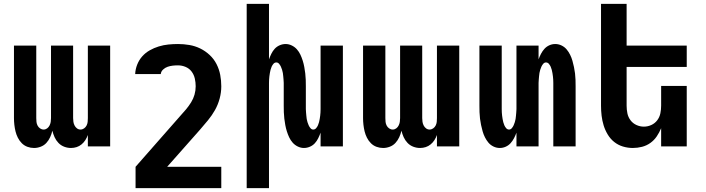

<svg xmlns="http://www.w3.org/2000/svg" viewBox="-20 -755 3640 990"><path d="M155 8Q138 8 121.5 2Q105 -4 92.5 -16.5Q80 -29 72 -45Q64 -61 60 -77.5Q56 -94 54 -111.5Q52 -129 52 -146V-520H167V-146Q167 -136 168 -126.5Q169 -117 173.5 -108Q178 -99 186.5 -93Q195 -87 205 -87Q215 -87 223 -93Q231 -99 235.5 -108Q240 -117 241.5 -126.5Q243 -136 243 -146V-520H357V-146Q357 -136 358.5 -126.5Q360 -117 364.5 -108Q369 -99 377 -93Q385 -87 395 -87Q405 -87 413.5 -93Q422 -99 426.5 -108Q431 -117 432 -126.5Q433 -136 433 -146V-520H548V0H433V-59Q428 -45 420 -32.5Q412 -20 400.5 -10.5Q389 -1 375 3.5Q361 8 346 8Q328 8 311 1.5Q294 -5 281.5 -18Q269 -31 261.5 -47.5Q254 -64 250 -81Q246 -64 238.5 -47.5Q231 -31 219 -18Q207 -5 190 1.5Q173 8 156 8Z M1121 215H679V105L911 -159Q926 -175 940 -192Q954 -209 965.5 -227.5Q977 -246 983 -267Q989 -288 989 -310Q989 -330 984.5 -350Q980 -370 968 -386Q956 -402 937 -410Q918 -418 898 -418Q884 -418 870.5 -416.5Q857 -415 844 -410.5Q831 -406 820.5 -396Q810 -386 809 -373H677Q678 -398 687.5 -422Q697 -446 713.5 -464.5Q730 -483 752 -495.5Q774 -508 798.5 -515.5Q823 -523 848 -525.5Q873 -528 898 -528Q927 -528 956.5 -523Q986 -518 1012.5 -505Q1039 -492 1061 -471.5Q1083 -451 1096.5 -424.5Q1110 -398 1115.5 -369Q1121 -340 1121 -310Q1121 -278 1112.5 -246.5Q1104 -215 1088.5 -187.5Q1073 -160 1052.5 -135Q1032 -110 1011 -86L842 105H1121Z M1252 215V-735H1367V-449Q1372 -463 1379 -477.5Q1386 -492 1396.5 -503.5Q1407 -515 1422 -521.5Q1437 -528 1453 -528Q1469 -528 1484.5 -520.5Q1500 -513 1511 -500.5Q1522 -488 1529 -473Q1536 -458 1541 -442Q1546 -426 1549 -409.5Q1552 -393 1554 -376.5Q1556 -360 1556.5 -343.5Q1557 -327 1557 -310V-210Q1557 -201 1557 -192.5Q1557 -184 1558 -175.5Q1559 -167 1559.5 -158.5Q1560 -150 1561.5 -141.5Q1563 -133 1565.5 -125Q1568 -117 1571.5 -109Q1575 -101 1581 -94Q1587 -87 1595 -87Q1604 -87 1610 -94Q1616 -101 1619.5 -109Q1623 -117 1625 -125Q1627 -133 1628.5 -141.5Q1630 -150 1631 -158.5Q1632 -167 1632.5 -175.5Q1633 -184 1633 -192.5Q1633 -201 1633 -210V-520H1748V0H1633V-71Q1628 -57 1621 -42.5Q1614 -28 1603.5 -16.5Q1593 -5 1578 1.5Q1563 8 1547 8Q1531 8 1515.5 0.5Q1500 -7 1489 -19.5Q1478 -32 1471 -47Q1464 -62 1459 -78Q1454 -94 1451 -110.5Q1448 -127 1446 -143.5Q1444 -160 1443.5 -176.5Q1443 -193 1443 -210V-310Q1443 -319 1443 -327.5Q1443 -336 1442 -344.5Q1441 -353 1440.5 -361.5Q1440 -370 1438.5 -378.5Q1437 -387 1434.5 -395Q1432 -403 1428.5 -411Q1425 -419 1419 -426Q1413 -433 1405 -433Q1396 -433 1390 -426Q1384 -419 1380.5 -411Q1377 -403 1375 -395Q1373 -387 1371.5 -378.5Q1370 -370 1369 -361.5Q1368 -353 1367.5 -344.5Q1367 -336 1367 -327.5Q1367 -319 1367 -310V215Z M1955 8Q1938 8 1921.5 2Q1905 -4 1892.5 -16.5Q1880 -29 1872 -45Q1864 -61 1860 -77.5Q1856 -94 1854 -111.5Q1852 -129 1852 -146V-520H1967V-146Q1967 -136 1968 -126.5Q1969 -117 1973.5 -108Q1978 -99 1986.5 -93Q1995 -87 2005 -87Q2015 -87 2023 -93Q2031 -99 2035.5 -108Q2040 -117 2041.5 -126.5Q2043 -136 2043 -146V-520H2157V-146Q2157 -136 2158.5 -126.5Q2160 -117 2164.5 -108Q2169 -99 2177 -93Q2185 -87 2195 -87Q2205 -87 2213.5 -93Q2222 -99 2226.5 -108Q2231 -117 2232 -126.5Q2233 -136 2233 -146V-520H2348V0H2233V-59Q2228 -45 2220 -32.5Q2212 -20 2200.5 -10.5Q2189 -1 2175 3.5Q2161 8 2146 8Q2128 8 2111 1.5Q2094 -5 2081.5 -18Q2069 -31 2061.5 -47.5Q2054 -64 2050 -81Q2046 -64 2038.5 -47.5Q2031 -31 2019 -18Q2007 -5 1990 1.5Q1973 8 1956 8Z M2557 8Q2540 8 2524.5 0.5Q2509 -7 2498.5 -19.5Q2488 -32 2480.5 -47Q2473 -62 2468.5 -78Q2464 -94 2460.5 -110.5Q2457 -127 2455 -143.5Q2453 -160 2452.5 -176.5Q2452 -193 2452 -210V-520H2567V-210Q2567 -201 2567 -192.5Q2567 -184 2567.5 -175.5Q2568 -167 2569 -158.5Q2570 -150 2571.5 -141.5Q2573 -133 2575 -125Q2577 -117 2580.5 -109Q2584 -101 2590 -94Q2596 -87 2605 -87Q2613 -87 2619 -94Q2625 -101 2628.5 -109Q2632 -117 2634.5 -125Q2637 -133 2638.5 -141.5Q2640 -150 2640.5 -158.5Q2641 -167 2642 -175.5Q2643 -184 2643 -192.5Q2643 -201 2643 -210V-520H2757V-449Q2762 -463 2769.5 -477.5Q2777 -492 2787.5 -503.5Q2798 -515 2812.5 -521.5Q2827 -528 2843 -528Q2860 -528 2875.5 -520.5Q2891 -513 2901.5 -500.5Q2912 -488 2919.5 -473Q2927 -458 2931.5 -442Q2936 -426 2939.5 -409.5Q2943 -393 2945 -376.5Q2947 -360 2947.5 -343.5Q2948 -327 2948 -310V0H2833V-310Q2833 -319 2833 -327.5Q2833 -336 2832.5 -344.5Q2832 -353 2831 -361.5Q2830 -370 2828.5 -378.5Q2827 -387 2825 -395Q2823 -403 2819.5 -411Q2816 -419 2810 -426Q2804 -433 2795 -433Q2787 -433 2781 -426Q2775 -419 2771.5 -411Q2768 -403 2765.5 -395Q2763 -387 2761.5 -378.5Q2760 -370 2759.5 -361.5Q2759 -353 2758 -344.5Q2757 -336 2757 -327.5Q2757 -319 2757 -310V0H2643V-71Q2638 -57 2630.5 -42.5Q2623 -28 2612.5 -16.5Q2602 -5 2587.5 1.5Q2573 8 2557 8Z M3243 8Q3217 8 3192 0.5Q3167 -7 3147 -23Q3127 -39 3113.5 -61.5Q3100 -84 3092.5 -108.5Q3085 -133 3082 -158.5Q3079 -184 3079 -210V-735H3211V-520H3521V-410H3211V-210Q3211 -190 3215 -170.5Q3219 -151 3231 -135Q3243 -119 3261.5 -110.5Q3280 -102 3300 -102Q3320 -102 3338.5 -110.5Q3357 -119 3369 -135Q3381 -151 3385 -170.5Q3389 -190 3389 -210V-312H3521V0H3389V-94Q3380 -72 3366.5 -52Q3353 -32 3333.5 -18Q3314 -4 3290.5 2Q3267 8 3243 8Z"/></svg>

Font: Iosevka Extrabold Extended
Style: Regular
Weight: 800
Width: 7
Monospace: yes
Designer: Belleve Invis
Foundry: Belleve Invis
Version: Version 32.5.0; ttfautohint (v1.8.4)